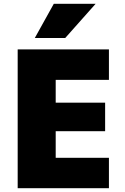

<svg xmlns="http://www.w3.org/2000/svg" viewBox="-20 -990 656 1010"><path d="M323 -790H163L263 -970H483ZM533 -450V-300H273V-160H553V0H73V-730H553V-570H273V-450Z"/></svg>

Font: M PLUS 1p Black
Style: Regular
Weight: 900
Version: Version 1.061